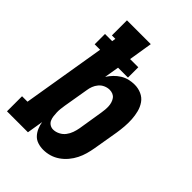

<svg xmlns="http://www.w3.org/2000/svg" viewBox="-231 -837 946 946"><g transform="rotate(45 242.5 -363.5)"><path d="M245 8Q225 8 206.5 2Q188 -4 175.5 -17.5Q163 -31 155.5 -48.5Q148 -66 145 -85L131 0H-15V-105H23L95 -539H57V-611H107L110 -630H86V-735H252L232 -611H289V-539H220L207 -462Q218 -479 232 -493.5Q246 -508 263 -518.5Q280 -529 299 -533.5Q318 -538 337 -538Q362 -538 384.5 -528Q407 -518 420.5 -498.5Q434 -479 440 -455.5Q446 -432 447.5 -407.5Q449 -383 447 -357.5Q445 -332 441 -307L419 -177Q415 -154 409 -132.5Q403 -111 392.5 -90Q382 -69 366.5 -50.5Q351 -32 331.5 -18.5Q312 -5 290 1.5Q268 8 245 8ZM209 -97Q226 -97 243 -105.5Q260 -114 271 -128.5Q282 -143 288 -160Q294 -177 297 -194L318 -324Q320 -336 321 -348Q322 -360 321.5 -371.5Q321 -383 317.5 -394.5Q314 -406 307.5 -415Q301 -424 290.5 -428.5Q280 -433 268 -433Q253 -433 238 -426.5Q223 -420 212.5 -407.5Q202 -395 196.5 -380.5Q191 -366 189 -351L167 -221Q165 -208 163.5 -195Q162 -182 162.5 -169.5Q163 -157 164.5 -144.5Q166 -132 171 -121Q176 -110 186.5 -103.5Q197 -97 209 -97Z"/></g></svg>

Font: Iosevka Slab Extrabold Oblique
Style: Regular
Weight: 800
Italic angle: -9°
Monospace: yes
Designer: Belleve Invis
Foundry: Belleve Invis
Version: Version 11.1.1; ttfautohint (v1.8.3)